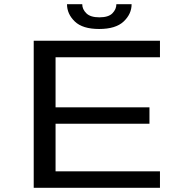

<svg xmlns="http://www.w3.org/2000/svg" viewBox="-20 -894 915 914"><path d="M140.5 0V-700H741.5V-621.5H244.5V-383H691.5V-305H244.5V-78.5H741.5V0ZM452 -756Q373 -756 336 -791.8Q299 -827.5 299 -874H371.5Q371.5 -850 391 -830.8Q410.5 -811.5 453 -811.5Q496.5 -811.5 515.2 -830.8Q534 -850 534 -874H606.5Q606.5 -827.5 568.8 -791.8Q531 -756 452 -756Z"/></svg>

Font: Trispace SemiExpanded
Style: Regular
Weight: 400
Width: 6
Designer: Tyler Finck
Foundry: Etcetera Type Company
Version: Version 1.210; ttfautohint (v1.8.3)